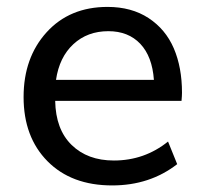

<svg xmlns="http://www.w3.org/2000/svg" viewBox="-20 -534 609 564"><path d="M144.5 -299.3H432.1Q427.2 -368.2 392.1 -405.3Q356.9 -442.4 298.3 -442.4Q236.8 -442.4 195.6 -404.3Q154.3 -366.2 144.5 -299.3ZM309.6 10.7Q189.9 10.7 119.6 -60.3Q49.3 -131.3 49.3 -249Q49.3 -364.7 116.9 -439.2Q184.6 -513.7 295.9 -513.7Q366.2 -513.7 416.3 -481Q466.3 -448.2 490.5 -392.1Q514.6 -335.9 514.6 -261.7Q514.6 -252.4 513.2 -237.8H142.1Q143.6 -153.8 190.4 -108.2Q237.3 -62.5 314.5 -62.5Q404.3 -62.5 473.6 -118.2L500.5 -51.8Q419.9 10.7 309.6 10.7Z"/></svg>

Font: Muli
Style: Regular
Weight: 400
Designer: Vernon Adams
Foundry: newtypography
Version: Version 2; ttfautohint (v1.00rc1.6-4cba) -l 8 -r 50 -G 200 -